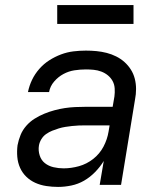

<svg xmlns="http://www.w3.org/2000/svg" viewBox="-20 -727 640 755"><path d="M208 8Q185 8 162 4.5Q139 1 119 -8Q99 -17 83.5 -32Q68 -47 59 -67Q50 -87 48 -110Q46 -133 49 -156Q53 -177 61 -196.5Q69 -216 83.5 -232.5Q98 -249 116.5 -260.5Q135 -272 154.5 -280Q174 -288 194.5 -293.5Q215 -299 235 -302Q255 -305 275.5 -306Q296 -307 316 -307H423L430 -348Q432 -363 431 -379Q430 -395 423 -408Q416 -421 404.5 -430.5Q393 -440 378.5 -445.5Q364 -451 348.5 -452.5Q333 -454 318 -454Q295 -454 272.5 -450.5Q250 -447 229.5 -436Q209 -425 193 -406.5Q177 -388 173 -365H90Q95 -390 106 -413Q117 -436 134.5 -456Q152 -476 174 -490Q196 -504 220 -513Q244 -522 268.5 -525Q293 -528 318 -528Q339 -528 359.5 -526Q380 -524 399.5 -519Q419 -514 437 -505Q455 -496 469.5 -483Q484 -470 494.5 -453.5Q505 -437 510 -417.5Q515 -398 515 -377Q515 -356 511 -336L456 0H372L388 -94Q374 -71 354 -50.5Q334 -30 310.5 -16.5Q287 -3 260.5 2.5Q234 8 209 8ZM230 -65Q260 -65 290.5 -73.5Q321 -82 346.5 -102Q372 -122 387 -150.5Q402 -179 407 -210L411 -234H316Q303 -234 289.5 -233.5Q276 -233 263 -231.5Q250 -230 237 -228Q224 -226 211 -222Q198 -218 185.5 -213Q173 -208 161.5 -200Q150 -192 142.5 -179.5Q135 -167 133 -154Q130 -135 136 -116Q142 -97 156.5 -85.5Q171 -74 190.5 -69.5Q210 -65 230 -65ZM205 -633V-707H505V-633Z"/></svg>

Font: Zed Sans Extended
Style: Italic
Weight: 400
Width: 7
Italic angle: -9°
Designer: Belleve Invis
Foundry: Belleve Invis
Version: Version 1.0.0; ttfautohint (v1.8.4)